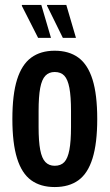

<svg xmlns="http://www.w3.org/2000/svg" viewBox="-20 -744 444 776"><path d="M201 12Q144 12 106 -15.5Q68 -43 49 -104Q30 -165 30 -263Q30 -362 49 -422.5Q68 -483 106 -511Q144 -539 201 -539Q259 -539 297 -511Q335 -483 354 -422.5Q373 -362 373 -263Q373 -165 354 -104Q335 -43 297 -15.5Q259 12 201 12ZM201 -74Q226 -74 240 -89Q254 -104 260.5 -138.5Q267 -173 267 -231V-295Q267 -354 260.5 -388.5Q254 -423 240 -438Q226 -453 201 -453Q178 -453 163.5 -438Q149 -423 142.5 -388.5Q136 -354 136 -295V-231Q136 -173 142.5 -138.5Q149 -104 163.5 -89Q178 -74 201 -74ZM234 -591 170 -721V-724H248L287 -591ZM134 -591 68 -721 69 -724H147L186 -591Z"/></svg>

Font: Archivo ExtraCondensed SemiBold
Style: Regular
Weight: 600
Width: 2
Designer: Hector Gatti
Foundry: Omnibus-Type
Version: Version 2.001